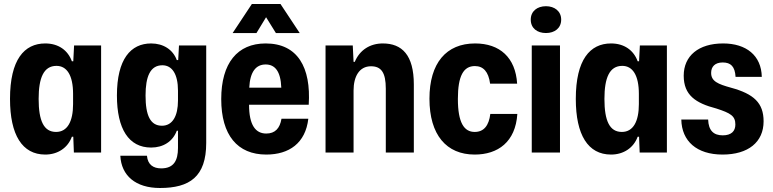

<svg xmlns="http://www.w3.org/2000/svg" viewBox="-20 -762 3859 959"><path d="M206 10C269 10 319 -24 339 -79H346L349 0H485V-535H350L346 -456H339C319 -511 272 -545 206 -545C101 -545 30 -464 30 -268C30 -88 91 10 206 10ZM260 -103C199 -103 173 -158 173 -268C173 -373 198 -433 262 -433C314 -433 345 -386 345 -293V-242C345 -156 317 -103 260 -103Z M779 177C927 177 1010 121 1010 -48V-535H874L870 -462H863C844 -514 796 -545 735 -545C633 -545 564 -467 564 -285C564 -118 623 -25 735 -25C795 -25 843 -55 863 -109H869V-23C869 40 848 79 785 79C746 79 718 61 714 16H581C586 115 657 177 779 177ZM789 -134C731 -134 707 -185 707 -285C707 -379 730 -436 791 -436C839 -436 869 -393 869 -309V-260C869 -183 842 -134 789 -134Z M1142 -597H1261L1309 -676L1358 -597H1477L1381 -742H1238ZM1310 10C1424 10 1506 -47 1520 -169H1386C1378 -121 1354 -95 1310 -95C1257 -95 1224 -136 1224 -239H1522C1534 -425 1467 -545 1307 -545C1166 -545 1085 -447 1085 -267C1085 -87 1166 10 1310 10ZM1307 -440C1352 -440 1382 -408 1385 -324H1225C1229 -406 1260 -440 1307 -440Z M1606 0H1746V-310C1746 -379 1774 -431 1833 -431C1884 -431 1907 -400 1907 -319V0H2047V-340C2047 -487 1988 -545 1892 -545C1829 -545 1777 -513 1752 -453H1746L1742 -535H1606Z M2351 10C2467 10 2555 -53 2564 -193H2429C2422 -135 2397 -103 2351 -103C2298 -103 2267 -149 2267 -268C2267 -383 2295 -432 2352 -432C2394 -432 2420 -404 2428 -344H2563C2555 -475 2476 -545 2353 -545C2209 -545 2125 -447 2125 -269C2125 -88 2210 10 2351 10Z M2707 -597C2750 -597 2783 -621 2783 -664C2783 -706 2750 -731 2707 -731C2663 -731 2631 -706 2631 -664C2631 -621 2663 -597 2707 -597ZM2636 0H2777V-535H2636Z M3032 10C3095 10 3145 -24 3165 -79H3172L3175 0H3311V-535H3176L3172 -456H3165C3145 -511 3098 -545 3032 -545C2927 -545 2856 -464 2856 -268C2856 -88 2917 10 3032 10ZM3086 -103C3025 -103 2999 -158 2999 -268C2999 -373 3024 -433 3088 -433C3140 -433 3171 -386 3171 -293V-242C3171 -156 3143 -103 3086 -103Z M3589 10C3717 10 3794 -52 3794 -156C3794 -248 3745 -293 3631 -324C3566 -342 3532 -356 3532 -398C3532 -429 3551 -450 3590 -450C3630 -450 3651 -430 3654 -378H3785C3783 -485 3707 -545 3592 -545C3469 -545 3395 -483 3395 -384C3395 -287 3454 -247 3558 -220C3629 -197 3653 -183 3653 -140C3653 -107 3633 -86 3590 -86C3545 -86 3519 -109 3517 -165H3383C3385 -57 3460 10 3589 10Z"/></svg>

Font: Mona Sans SemiCondensed
Style: Bold
Weight: 700
Width: 4
Designer: Deni Anggara
Foundry: GitHub
Version: Version 2.000